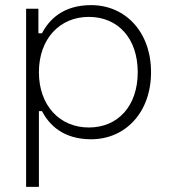

<svg xmlns="http://www.w3.org/2000/svg" viewBox="-20 -530 660 750"><path d="M82 200H132V-96H144C172 -42 227 14 336 14C469 14 570 -90 570 -248C570 -406 469 -510 336 -510C227 -510 172 -454 144 -400H130V-496H82ZM327 -32C213 -32 132 -118 132 -248C132 -378 213 -464 327 -464C441 -464 518 -380 518 -248C518 -116 441 -32 327 -32Z"/></svg>

Font: Space Text Light
Style: Regular
Weight: 300
Designer: Florian Karsten (Space Text), Colophon Foundry (Space Mono)
Foundry: Florian Karsten
Version: Version 1.003;PS 001.003;hotconv 1.0.88;makeotf.lib2.5.64775